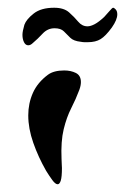

<svg xmlns="http://www.w3.org/2000/svg" viewBox="-20 -486 323 496"><path d="M129 -10Q123 -10 115 -21Q107 -32 99 -45Q79 -80 66 -117Q53 -154 53 -188Q53 -219 65 -246Q77 -273 104 -293Q119 -304 146 -304Q163 -304 176 -297.5Q189 -291 189 -274Q189 -265 185 -254Q176 -230 164 -206.5Q152 -183 144.5 -152Q137 -121 139 -75Q139 -68 139.5 -62.5Q140 -57 140 -52Q140 -29 137 -19.5Q134 -10 129 -10ZM53 -369Q46 -369 42 -377Q38 -385 38 -396Q38 -405 43 -422Q48 -436 67 -451Q86 -466 120 -466Q145 -466 158.5 -454Q172 -442 182 -430Q192 -418 206 -418Q214 -418 224.5 -423.5Q235 -429 249 -442Q253 -446 261.5 -456Q270 -466 272 -466Q275 -466 279 -461.5Q283 -457 283 -449Q283 -435 269 -415Q253 -393 240 -385Q227 -377 207 -377Q203 -377 198.5 -377Q194 -377 189 -378Q170 -380 161.5 -388.5Q153 -397 145 -405Q137 -413 121 -413Q103 -413 90 -399Q77 -385 65 -375Q59 -369 53 -369Z"/></svg>

Font: Grechen Fuemen
Style: Regular
Weight: 400
Designer: Robert E. Leuschke
Foundry: Robert E. Leuschke
Version: Version 1.010; ttfautohint (v1.8.3)